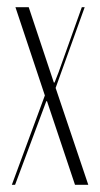

<svg xmlns="http://www.w3.org/2000/svg" viewBox="-20 -515 279 535"><path d="M23 -495H60L130 -285H132L143 -313L208 -495H216L135 -270L226 0H189L111 -233H109L22 0H13L105 -249Z"/></svg>

Font: Moniqa ExtLt Narrow Display
Style: Regular
Weight: 200
Width: 4
Designer: Rajesh Rajput
Foundry: Rajesh Rajput
Version: Version 1.000